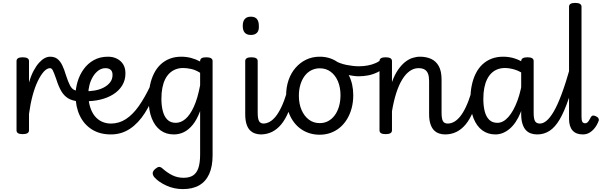

<svg xmlns="http://www.w3.org/2000/svg" viewBox="-20 -910 4150 1324"><path d="M136 15Q115 15 104.5 8.5Q94 2 94 -11V-489Q94 -502 104.5 -508.5Q115 -515 136 -515Q158 -515 169 -508.5Q180 -502 180 -489V-341Q194 -389 212 -422.5Q230 -456 249.5 -477.5Q269 -499 288 -509Q307 -519 325 -519Q344 -519 353.5 -507Q363 -495 363 -479.5Q363 -464 353.5 -452Q344 -440 325 -440Q304 -440 282.5 -416.5Q261 -393 240.5 -350.5Q220 -308 204.5 -250Q189 -192 180 -124V-11Q180 2 169 8.5Q158 15 136 15Z M522 -211Q478 -215 450 -232Q422 -249 403 -281Q384 -313 368 -364Q352 -410 344 -425Q336 -440 325 -440Q306 -440 297 -452Q288 -464 288 -479.5Q288 -495 297 -507Q306 -519 325 -519Q356 -519 375.5 -504Q395 -489 409 -460.5Q423 -432 435 -391Q450 -345 462.5 -321.5Q475 -298 490.5 -290.5Q506 -283 529 -279Q545 -277 552.5 -265.5Q560 -254 558.5 -241Q557 -228 548 -218.5Q539 -209 522 -211Z M562 -281Q599 -280 633.5 -286Q668 -292 695.5 -306.5Q723 -321 739.5 -342.5Q756 -364 756 -393Q756 -419 742 -429.5Q728 -440 708 -440Q681 -440 659 -424Q637 -408 621 -381.5Q605 -355 597 -324Q589 -293 589 -263Q589 -214 600.5 -175.5Q612 -137 632.5 -111Q653 -85 682 -71.5Q711 -58 745 -58Q759 -58 766.5 -46.5Q774 -35 774 -20.5Q774 -6 767 5.5Q760 17 745 17Q668 17 613.5 -17.5Q559 -52 530 -113Q501 -174 501 -254Q501 -300 515 -347Q529 -394 557 -433Q585 -472 627 -495.5Q669 -519 725 -519Q759 -519 786 -505.5Q813 -492 829 -467Q845 -442 845 -404Q845 -357 822.5 -320.5Q800 -284 761 -259.5Q722 -235 671.5 -223Q621 -211 565 -212Z M745 17Q731 17 724 5.5Q717 -6 717 -20.5Q717 -35 724 -46.5Q731 -58 745 -58Q801 -58 848.5 -89Q896 -120 937.5 -179Q979 -238 1018 -321Q1022 -330 1033.5 -328.5Q1045 -327 1054.5 -319.5Q1064 -312 1060 -300Q1025 -203 979.5 -131.5Q934 -60 875.5 -21.5Q817 17 745 17Z M1241 394Q1181 394 1128 370Q1075 346 1045 313Q1034 300 1033 286Q1032 272 1049 256Q1065 242 1076.5 241Q1088 240 1103 254Q1136 283 1170.5 299.5Q1205 316 1246 316Q1286 316 1311 300Q1336 284 1348 248.5Q1360 213 1360 156V-144Q1338 -85 1309.5 -50Q1281 -15 1248.5 1Q1216 17 1178 17Q1125 17 1086.5 -11.5Q1048 -40 1026.5 -94Q1005 -148 1005 -226Q1005 -278 1014.5 -323Q1024 -368 1042.5 -404.5Q1061 -441 1088.5 -466.5Q1116 -492 1151.5 -505.5Q1187 -519 1230 -519Q1265 -519 1297.5 -510.5Q1330 -502 1360 -486V-489Q1360 -502 1370 -508.5Q1380 -515 1402 -515Q1424 -515 1435 -508.5Q1446 -502 1446 -489V161Q1446 238 1422.5 290Q1399 342 1353.5 368Q1308 394 1241 394ZM1192 -63Q1227 -63 1258.5 -89.5Q1290 -116 1316.5 -173.5Q1343 -231 1360 -322V-408Q1328 -428 1298 -434.5Q1268 -441 1243 -441Q1215 -441 1191.5 -432Q1168 -423 1149.5 -405.5Q1131 -388 1118.5 -362.5Q1106 -337 1099.5 -303.5Q1093 -270 1093 -228Q1093 -183 1102.5 -145Q1112 -107 1134 -85Q1156 -63 1192 -63Z M1780 17Q1758 17 1738 10Q1718 3 1703 -12.5Q1688 -28 1679.5 -55.5Q1671 -83 1671 -124V-489Q1671 -502 1681.5 -508.5Q1692 -515 1713 -515Q1735 -515 1746 -508.5Q1757 -502 1757 -489V-133Q1757 -91 1766.5 -74.5Q1776 -58 1799 -58Q1813 -58 1820 -46.5Q1827 -35 1825.5 -20.5Q1824 -6 1813 5.5Q1802 17 1780 17ZM1710 -669Q1682 -669 1668 -684.5Q1654 -700 1654 -731Q1654 -763 1668 -779Q1682 -795 1710 -795Q1738 -795 1751.5 -779Q1765 -763 1765 -731Q1767 -700 1752.5 -684.5Q1738 -669 1710 -669Z M1777 17Q1763 17 1756.5 5.5Q1750 -6 1751.5 -20.5Q1753 -35 1764 -46.5Q1775 -58 1796 -58Q1817 -58 1838.5 -69.5Q1860 -81 1880.5 -106Q1901 -131 1920.5 -172Q1940 -213 1958 -272Q1962 -287 1975 -289.5Q1988 -292 1999 -285.5Q2010 -279 2007 -264Q1992 -193 1970 -140Q1948 -87 1919.5 -52.5Q1891 -18 1855.5 -0.5Q1820 17 1777 17Z M2185 19Q2118 19 2065.5 -13.5Q2013 -46 1983 -106Q1953 -166 1953 -250Q1953 -309 1970 -358Q1987 -407 2018.5 -443Q2050 -479 2092 -499Q2134 -519 2185 -519Q2252 -519 2304 -484.5Q2356 -450 2386 -390Q2416 -330 2416 -254Q2416 -206 2405 -164.5Q2394 -123 2373.5 -89Q2353 -55 2324.5 -31Q2296 -7 2260.5 6Q2225 19 2185 19ZM2185 -61Q2217 -61 2243 -75Q2269 -89 2288 -114.5Q2307 -140 2317.5 -175.5Q2328 -211 2328 -254Q2328 -308 2310 -350Q2292 -392 2260 -415.5Q2228 -439 2185 -439Q2154 -439 2127 -425.5Q2100 -412 2081 -386.5Q2062 -361 2051.5 -326.5Q2041 -292 2041 -250Q2041 -194 2059.5 -151.5Q2078 -109 2110 -85Q2142 -61 2185 -61Z M2453 -384Q2420 -384 2371 -395.5Q2322 -407 2261 -439Q2250 -444 2248 -455Q2246 -466 2250 -477.5Q2254 -489 2263 -494.5Q2272 -500 2283 -494Q2325 -471 2371 -462Q2417 -453 2455 -453Q2486 -453 2516 -458.5Q2546 -464 2571.5 -475.5Q2597 -487 2612 -503Q2620 -511 2629 -507.5Q2638 -504 2645.5 -494.5Q2653 -485 2654 -474Q2655 -463 2646 -455Q2615 -427 2582.5 -411.5Q2550 -396 2518 -390Q2486 -384 2453 -384Z M3049 17Q3027 17 3007 10Q2987 3 2972 -12.5Q2957 -28 2948 -55.5Q2939 -83 2939 -124V-351Q2939 -381 2932 -400.5Q2925 -420 2909 -430Q2893 -440 2865 -440Q2834 -440 2805.5 -420Q2777 -400 2753.5 -361.5Q2730 -323 2712.5 -268.5Q2695 -214 2683 -143V-11Q2683 2 2672 8.5Q2661 15 2639 15Q2618 15 2607.5 8.5Q2597 2 2597 -11V-489Q2597 -502 2607.5 -508.5Q2618 -515 2639 -515Q2661 -515 2672 -508.5Q2683 -502 2683 -489V-344Q2701 -394 2724 -427.5Q2747 -461 2772.5 -481.5Q2798 -502 2824.5 -510.5Q2851 -519 2876 -519Q2919 -519 2952.5 -504Q2986 -489 3005.5 -454.5Q3025 -420 3025 -360V-133Q3025 -91 3034.5 -74.5Q3044 -58 3068 -58Q3082 -58 3089 -46.5Q3096 -35 3094.5 -20.5Q3093 -6 3082 5.5Q3071 17 3049 17Z M3049 17Q3035 17 3028.5 5.5Q3022 -6 3023.5 -20.5Q3025 -35 3036 -46.5Q3047 -58 3068 -58Q3089 -58 3110.5 -69.5Q3132 -81 3152.5 -106Q3173 -131 3192.5 -172Q3212 -213 3230 -272Q3234 -287 3247 -289.5Q3260 -292 3271 -285.5Q3282 -279 3279 -264Q3264 -193 3242 -140Q3220 -87 3191.5 -52.5Q3163 -18 3127.5 -0.5Q3092 17 3049 17Z M3396 17Q3344 17 3305.5 -11.5Q3267 -40 3245.5 -94Q3224 -148 3224 -226Q3224 -278 3233.5 -323Q3243 -368 3261.5 -404.5Q3280 -441 3307.5 -466.5Q3335 -492 3370.5 -505.5Q3406 -519 3450 -519Q3493 -519 3532 -506Q3571 -493 3610 -465V-386Q3569 -418 3531.5 -429.5Q3494 -441 3462 -441Q3434 -441 3410.5 -432Q3387 -423 3369 -405.5Q3351 -388 3338.5 -362.5Q3326 -337 3319.5 -303.5Q3313 -270 3313 -228Q3313 -180 3322.5 -142.5Q3332 -105 3353.5 -84Q3375 -63 3410 -63Q3450 -63 3485.5 -103Q3521 -143 3548 -215.5Q3575 -288 3587 -388L3607 -315Q3600 -207 3569.5 -133Q3539 -59 3493.5 -21Q3448 17 3396 17ZM3684 17Q3661 17 3641 10Q3621 3 3606.5 -12.5Q3592 -28 3583 -55.5Q3574 -83 3574 -124V-488Q3574 -502 3585 -508.5Q3596 -515 3617 -515Q3639 -515 3649.5 -508.5Q3660 -502 3660 -489V-133Q3660 -91 3669.5 -74.5Q3679 -58 3703 -58Q3715 -58 3721.5 -46.5Q3728 -35 3726 -20.5Q3724 -6 3714 5.5Q3704 17 3684 17Z M3684 17Q3670 17 3663.5 5.5Q3657 -6 3658.5 -20.5Q3660 -35 3671 -46.5Q3682 -58 3703 -58Q3725 -58 3748.5 -77Q3772 -96 3798 -140Q3824 -184 3852.5 -260Q3881 -336 3913 -449Q3917 -462 3930.5 -463Q3944 -464 3954.5 -457Q3965 -450 3962 -436Q3930 -313 3900.5 -226.5Q3871 -140 3839.5 -86.5Q3808 -33 3770 -8Q3732 17 3684 17Z M3999 17Q3952 17 3928 -10.5Q3904 -38 3904 -91V-864Q3904 -877 3914.5 -883.5Q3925 -890 3946 -890Q3968 -890 3979 -883.5Q3990 -877 3990 -864V-104Q3990 -79 3996 -69.5Q4002 -60 4015 -60Q4023 -60 4029 -64.5Q4035 -69 4041.5 -79Q4048 -89 4055 -103Q4060 -112 4069 -113Q4078 -114 4090 -108Q4102 -103 4107 -93.5Q4112 -84 4108 -76Q4097 -47 4080.5 -26.5Q4064 -6 4044 5.5Q4024 17 3999 17Z"/></svg>

Font: Playwrite GB S
Style: Regular
Weight: 400
Designer: Veronika Burian, José Scaglione
Foundry: TypeTogether
Version: Version 1.000